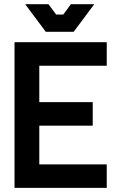

<svg xmlns="http://www.w3.org/2000/svg" viewBox="-20 -903 553 923"><path d="M49.8 0V-700.2H493.2V-586.9H168.9V-412.1H425.8V-298.8H168.9V-112.8H493.2V0ZM101.1 -882.8H212.9L250 -833H284.2L320.8 -882.8H433.1L334 -750H200.2Z"/></svg>

Font: Cakra Normal
Style: Regular
Weight: 400
Designer: Lucia Kollert, Vojtech Kollert
Foundry: OoM Type
Version: Version 1.000;Glyphs 3.1.1 (3148)